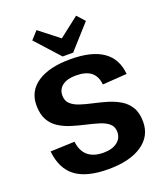

<svg xmlns="http://www.w3.org/2000/svg" viewBox="-169 -1063 1018 1184"><g transform="rotate(-20 340.0 -471.0)"><path d="M337 8Q195 8 122.5 -46.5Q50 -101 38 -217L197 -223Q204 -161 241 -129.5Q278 -98 343 -98Q400 -98 433 -123Q466 -148 466 -190Q466 -224 443.5 -244Q421 -264 384 -275.5Q347 -287 303 -297Q259 -307 215 -320Q171 -333 134 -355.5Q97 -378 75 -416Q53 -454 53 -514Q53 -607 130 -658.5Q207 -710 346 -710Q485 -710 559 -659Q633 -608 642 -506L482 -495Q477 -550 443 -577Q409 -604 343 -604Q287 -604 255.5 -580.5Q224 -557 224 -516Q224 -481 246 -460.5Q268 -440 305 -428Q342 -416 386 -406.5Q430 -397 474 -384Q518 -371 555 -349Q592 -327 614.5 -290Q637 -253 637 -194Q637 -100 557.5 -46Q478 8 337 8ZM518 -899 377 -742H308L166 -899L212 -950L386 -814H297L472 -950Z"/></g></svg>

Font: Pathway Extreme 28pt
Style: Bold
Weight: 700
Designer: Eduardo Rodriguez Tunni
Foundry: Eduardo Rodriguez Tunni
Version: Version 1.001;gftools[0.9.26]